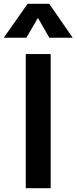

<svg xmlns="http://www.w3.org/2000/svg" viewBox="-46 -982 400 1002"><path d="M88.5 0V-700H218.5V0ZM-26.5 -785 98 -962H211L333.5 -785H211.5L152 -888.5L91.5 -785Z"/></svg>

Font: Geologica EX Med
Style: Regular
Weight: 500
Designer: Sindre Bremnes, Frode Helland
Foundry: Monokrom Skriftforlag AS
Version: Version 1.010;gftools[0.9.28]